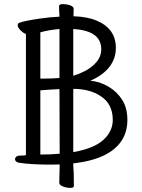

<svg xmlns="http://www.w3.org/2000/svg" viewBox="-20 -790 690 933"><path d="M106 -36V-625Q93 -629 79.5 -643Q66 -657 66 -666.5Q66 -676 73 -679Q99 -689 176 -700Q223 -707 269 -709Q267 -739 267 -761Q267 -770 285.5 -770Q304 -770 321 -764Q338 -758 338 -747L337 -711Q404 -709 449 -690Q543 -651 543 -557Q543 -481 476 -430Q447 -409 419 -398Q467 -393 508 -368.5Q549 -344 574 -304.5Q599 -265 599 -207.5Q599 -150 572 -108Q513 -16 336 4V14Q339 41 339 114Q339 123 321 123Q303 123 285.5 116Q268 109 268 98L270 15V9Q249 10 227 10Q134 10 73 1Q53 -3 53 -17Q53 -23 59 -28.5Q65 -34 81.5 -34Q98 -34 106 -36ZM336 -51Q449 -70 495 -123Q528 -161 528 -207Q528 -287 466 -325Q417 -356 346 -358H336ZM336 -422Q363 -430 387 -442Q423 -459 447.5 -487Q472 -515 472 -551Q472 -641 336 -649V-647ZM269 -357Q223 -355 176 -351V-39Q227 -39 270 -43ZM269 -649Q220 -645 176 -633V-408H189Q235 -408 269 -411Z"/></svg>

Font: LXGW WenKai
Style: Regular
Weight: 400
Designer: LXGW / Fontworks Inc.
Foundry: LXGW / Fontworks Inc.
Version: Version 1.520; June 14, 2025